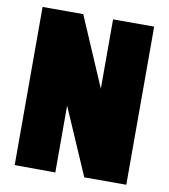

<svg xmlns="http://www.w3.org/2000/svg" viewBox="-80 -768 737 837"><g transform="rotate(10 289.0 -349.5)"><path d="M535 -700H353V-393L221 -700H41V0L221 1V-295L349 0H535Z"/></g></svg>

Font: Advent Pro Black
Style: Regular
Weight: 900
Version: Version 3.000